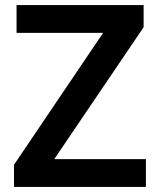

<svg xmlns="http://www.w3.org/2000/svg" viewBox="-20 -734 627 754"><path d="M553 0H35V-87L385 -605H45V-714H544V-627L193 -109H553Z"/></svg>

Font: Noto Sans Khmer SemiBold
Style: Regular
Weight: 600
Version: Version 2.003